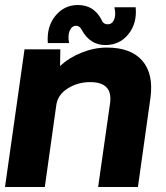

<svg xmlns="http://www.w3.org/2000/svg" viewBox="-25 -747 664 767"><path d="M166 -575Q161 -641 196.5 -684Q232 -727 286 -727Q350 -727 380 -669Q387 -650 405 -650Q423 -650 431 -669Q439 -688 432 -718H517Q523 -654 488 -610.5Q453 -567 396 -567Q336 -567 303 -625Q294 -644 279 -644Q262 -644 253.5 -624.5Q245 -605 251 -575ZM402 -557Q498 -557 543.5 -504.5Q589 -452 576 -356L526 0H367L415 -337Q425 -419 335 -419Q286 -419 246 -394Q206 -369 200 -328L154 0H-5L73 -550H216L215 -483Q251 -517 301.5 -537Q352 -557 402 -557Z"/></svg>

Font: Oakes Grotesk Bold
Style: Italic
Weight: 700
Italic angle: -8°
Designer: Samuel Oakes
Foundry: Samuel Oakes
Version: Version 1.000;PS 001.000;hotconv 1.0.88;makeotf.lib2.5.64775